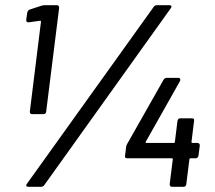

<svg xmlns="http://www.w3.org/2000/svg" viewBox="-20 -720 829 740"><path d="M152 -700H199Q208 -700 208 -690L158 -290Q158 -286 155 -283Q152 -280 147 -280H104Q95 -280 95 -290L138 -637Q138 -640 134 -640L91 -634H89Q81 -634 81 -643L85 -671Q87 -680 94 -683L140 -698Q145 -700 152 -700ZM84 -12 572 -693Q577 -700 584 -700H633Q639 -700 640.5 -696.5Q642 -693 638 -688L151 -7Q146 0 138 0H89Q83 0 81.5 -3.5Q80 -7 84 -12ZM750 -159 745 -120Q743 -110 734 -110H715Q713 -110 711.5 -109Q710 -108 710 -106L698 -10Q698 -6 695 -3Q692 0 687 0H643Q634 0 634 -10L646 -106Q646 -110 643 -110H470Q460 -110 462 -120L466 -153Q466 -158 470 -165L610 -412Q615 -420 622 -420H667Q672 -420 674 -416.5Q676 -413 674 -408L542 -174Q541 -172 541.5 -170.5Q542 -169 544 -169H650Q654 -169 654 -173L664 -254Q666 -264 675 -264H720Q730 -264 728 -254L718 -173Q718 -169 722 -169H741Q750 -169 750 -159Z"/></svg>

Font: Barlow Medium
Style: Italic
Weight: 500
Italic angle: -7°
Designer: Jeremy Tribby
Foundry: Tribby Type
Version: Version 1.408